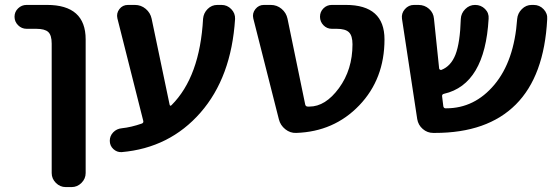

<svg xmlns="http://www.w3.org/2000/svg" viewBox="-20 -540 2270 780"><path d="M88 -423Q68 -423 53.5 -437.5Q39 -452 39 -472Q39 -492 53.5 -506Q68 -520 88 -520H171Q328 -520 328 -380V163Q328 186 311 203Q294 220 271 220H247Q224 220 207 203Q190 186 190 163V-363Q190 -397 176 -410Q162 -423 127 -423Z M474 78Q455 79 440.5 65.5Q426 52 426 32Q426 12 440 -2.5Q454 -17 475 -19Q513 -23 556 -38Q564 -41 562 -49L457 -465Q452 -486 465 -503Q478 -520 500 -520H528Q553 -520 572 -504Q591 -488 596 -464L669 -115Q671 -107 677 -113Q792 -228 805 -464Q807 -487 823.5 -503.5Q840 -520 863 -520H880Q903 -520 919.5 -503Q936 -486 935 -463Q920 -226 794.5 -82.5Q669 61 474 78Z M1113 -55 1009 -465Q1004 -486 1017.5 -503Q1031 -520 1052 -520H1080Q1105 -520 1124 -504Q1143 -488 1148 -464L1220 -115Q1222 -107 1231 -107H1237Q1302 -107 1357 -182Q1412 -257 1412 -360Q1412 -395 1397.5 -409Q1383 -423 1348 -423H1328Q1308 -423 1294 -437.5Q1280 -452 1280 -472Q1280 -492 1294 -506Q1308 -520 1328 -520H1385Q1542 -520 1542 -380Q1542 -219 1439.5 -112Q1337 -5 1183 0Q1159 1 1139 -15Q1119 -31 1113 -55Z M1675 -56 1613 -464Q1610 -486 1625 -503Q1640 -520 1662 -520H1680Q1705 -520 1723 -504Q1741 -488 1743 -464L1764 -262Q1764 -259 1767.5 -257Q1771 -255 1773 -256Q1812 -271 1830.5 -318.5Q1849 -366 1852 -463Q1853 -486 1870 -503Q1887 -520 1910 -520Q1934 -520 1950.5 -503.5Q1967 -487 1965 -464Q1950 -197 1784 -159Q1775 -157 1776 -149L1781 -108Q1783 -100 1790 -100H1793Q1908 -100 1988.5 -196Q2069 -292 2081 -463Q2083 -486 2100 -503Q2117 -520 2140 -520H2148Q2172 -520 2188.5 -502.5Q2205 -485 2203 -462Q2191 -231 2075.5 -115.5Q1960 0 1747 0H1740Q1716 0 1697.5 -16Q1679 -32 1675 -56Z"/></svg>

Font: Rounded Mplus 1c Bold
Style: Bold
Weight: 700
Version: Version 1.059.20150529